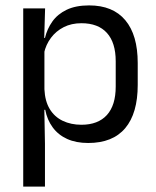

<svg xmlns="http://www.w3.org/2000/svg" viewBox="-20 -519 577 711"><path d="M306.5 10.5Q261.5 10.5 228.5 -4.5Q195.5 -19.5 175 -47.5Q154.5 -75.5 147.5 -112.5H121L144.5 -188.5Q146.5 -144.5 164.2 -115.2Q182 -86 212.5 -71.5Q243 -57 281.5 -57Q343 -57 375.8 -93Q408.5 -129 408.5 -198.5V-292Q408.5 -361 376 -397Q343.5 -433 281.5 -433Q244.5 -433 216 -418.5Q187.5 -404 168.8 -379Q150 -354 143 -322L123 -378.5H146.5Q154.5 -412 173.8 -439.2Q193 -466.5 226.8 -482.8Q260.5 -499 310 -499Q398 -499 444 -444.2Q490 -389.5 490 -285.5V-204.5Q490 -99.5 443.8 -44.5Q397.5 10.5 306.5 10.5ZM66 172V-488H147L143.5 -370.5L144.5 -345.5V-140L144 -123.5L146.5 13.5V172Z"/></svg>

Font: Anek Latin Medium
Style: Regular
Weight: 400
Version: Version 1.003